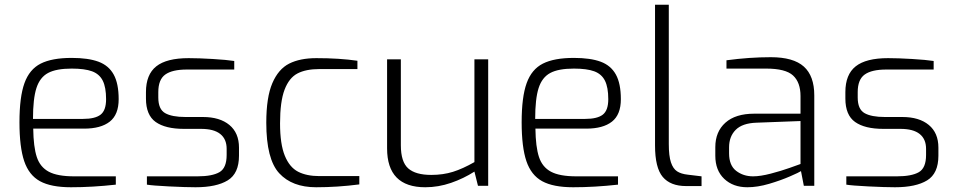

<svg xmlns="http://www.w3.org/2000/svg" viewBox="-20 -783 4027 809"><path d="M62 -268Q62 -374 83 -432.5Q104 -491 151.5 -515Q199 -539 282 -539Q352 -539 395 -523Q438 -507 459 -469Q480 -431 480 -365Q480 -300 442.5 -270.5Q405 -241 334 -241H120Q121 -164 135 -121.5Q149 -79 185.5 -59.5Q222 -40 292 -40H468V-5Q369 6 279 6Q195 6 148.5 -19.5Q102 -45 82 -104Q62 -163 62 -268ZM330 -282Q381 -282 404 -300Q427 -318 427 -365Q427 -415 413 -443Q399 -471 368 -482.5Q337 -494 282 -494Q217 -494 182.5 -475.5Q148 -457 133.5 -412Q119 -367 119 -282Z M599 -5V-40H812Q874 -40 904.5 -57.5Q935 -75 935 -130V-156Q935 -197 908 -218.5Q881 -240 827 -240H755Q677 -240 636 -269Q595 -298 595 -368V-395Q595 -469 638.5 -503.5Q682 -538 775 -538Q817 -538 876 -534.5Q935 -531 967 -526V-490H767Q706 -490 676.5 -469Q647 -448 647 -395V-372Q647 -323 675.5 -306.5Q704 -290 762 -290H835Q906 -290 946.5 -256.5Q987 -223 987 -161V-127Q987 -52 939.5 -23Q892 6 804 6Q763 6 692.5 2.5Q622 -1 599 -5Z M1102 -266Q1102 -373 1127.5 -432.5Q1153 -492 1198.5 -515Q1244 -538 1313 -538Q1410 -538 1486 -527V-492H1326Q1269 -492 1233.5 -473.5Q1198 -455 1179 -405Q1160 -355 1160 -263Q1160 -176 1180 -127Q1200 -78 1236 -59.5Q1272 -41 1326 -41H1494V-6Q1402 6 1312 6Q1211 6 1156.5 -53Q1102 -112 1102 -266Z M1611 -158V-533H1669V-171Q1669 -101 1700 -73.5Q1731 -46 1797 -46Q1847 -46 1888.5 -59Q1930 -72 1979 -100V-533H2037V0H1994L1979 -60Q1934 -31 1880.5 -12.5Q1827 6 1772 6Q1611 6 1611 -158Z M2178 -268Q2178 -374 2199 -432.5Q2220 -491 2267.5 -515Q2315 -539 2398 -539Q2468 -539 2511 -523Q2554 -507 2575 -469Q2596 -431 2596 -365Q2596 -300 2558.5 -270.5Q2521 -241 2450 -241H2236Q2237 -164 2251 -121.5Q2265 -79 2301.5 -59.5Q2338 -40 2408 -40H2584V-5Q2485 6 2395 6Q2311 6 2264.5 -19.5Q2218 -45 2198 -104Q2178 -163 2178 -268ZM2446 -282Q2497 -282 2520 -300Q2543 -318 2543 -365Q2543 -415 2529 -443Q2515 -471 2484 -482.5Q2453 -494 2398 -494Q2333 -494 2298.5 -475.5Q2264 -457 2249.5 -412Q2235 -367 2235 -282Z M2740 -170V-763H2798V-176Q2798 -126 2807 -99Q2816 -72 2833 -61Q2850 -50 2878 -47L2936 -40V1H2871Q2805 1 2772.5 -37.5Q2740 -76 2740 -170Z M2994 -127V-163Q2994 -228 3036.5 -266Q3079 -304 3158 -304H3353V-378Q3353 -436 3321.5 -465Q3290 -494 3208 -494H3041V-529Q3138 -542 3228 -542Q3323 -542 3367 -502.5Q3411 -463 3411 -381V0H3367L3355 -62Q3348 -57 3309 -40Q3270 -23 3221 -8.5Q3172 6 3129 6Q3069 6 3031.5 -29.5Q2994 -65 2994 -127ZM3353 -92V-273L3167 -266Q3108 -264 3080 -236Q3052 -208 3052 -162V-137Q3052 -86 3082 -63Q3112 -40 3153 -40Q3184 -40 3228 -51.5Q3272 -63 3307 -75.5Q3342 -88 3353 -92Z M3546 -5V-40H3759Q3821 -40 3851.5 -57.5Q3882 -75 3882 -130V-156Q3882 -197 3855 -218.5Q3828 -240 3774 -240H3702Q3624 -240 3583 -269Q3542 -298 3542 -368V-395Q3542 -469 3585.5 -503.5Q3629 -538 3722 -538Q3764 -538 3823 -534.5Q3882 -531 3914 -526V-490H3714Q3653 -490 3623.5 -469Q3594 -448 3594 -395V-372Q3594 -323 3622.5 -306.5Q3651 -290 3709 -290H3782Q3853 -290 3893.5 -256.5Q3934 -223 3934 -161V-127Q3934 -52 3886.5 -23Q3839 6 3751 6Q3710 6 3639.5 2.5Q3569 -1 3546 -5Z"/></svg>

Font: Exo Light
Style: Regular
Weight: 300
Designer: Natanael Gama
Foundry: Natanael Gama
Version: Version 1.500; ttfautohint (v1.6)